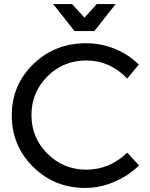

<svg xmlns="http://www.w3.org/2000/svg" viewBox="-20 -919 739 946"><path d="M445 -766H347L242 -899H335L396 -832L457 -899H550ZM607 -167 665 -104Q612 -52 542 -22.5Q472 7 400 7Q248 7 143 -97Q38 -201 38 -351Q38 -500 144 -603Q250 -706 404 -706Q477 -706 545.5 -678.5Q614 -651 664 -601L607 -532Q521 -621 405 -621Q292 -621 213.5 -542.5Q135 -464 135 -352Q135 -240 214 -161.5Q293 -83 405 -83Q520 -83 607 -167Z"/></svg>

Font: Montserrat arm
Style: Regular
Weight: 400
Designer: Julieta Ulanovsky
Foundry: Julieta Ulanovsky
Version: Version 6.000;PS 006.000;hotconv 1.0.88;makeotf.lib2.5.64775